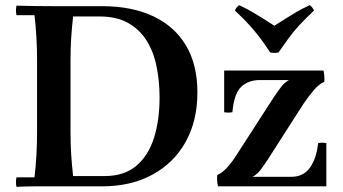

<svg xmlns="http://www.w3.org/2000/svg" viewBox="-20 -724 1332 746"><path d="M189 -700H377Q492 -700 575 -661Q658 -622 702.5 -547.5Q747 -473 747 -365Q747 -255 701.5 -173Q656 -91 572.5 -45.5Q489 0 377 0H189Q155 0 117 0Q79 0 44 2Q40 -17 44 -35H114Q119 -78 121.5 -121.5Q124 -165 124 -210V-490Q124 -535 121.5 -578.5Q119 -622 114 -665H44Q40 -684 44 -702Q79 -701 117 -700.5Q155 -700 189 -700ZM264 -40H387Q463 -40 510 -80Q557 -120 578.5 -189Q600 -258 600 -345Q600 -410 588 -467.5Q576 -525 548.5 -568Q521 -611 476.5 -635.5Q432 -660 367 -660H264Q259 -615 256.5 -575Q254 -535 254 -490V-210Q254 -165 256.5 -125Q259 -85 264 -40ZM961 -37 824 -44Q844 -52 865 -76Q886 -100 903 -128L1043 -345Q1059 -369 1072.5 -386.5Q1086 -404 1103 -413L1240 -406Q1220 -398 1199.5 -374Q1179 -350 1160 -322L1021 -105Q1005 -81 992 -63.5Q979 -46 961 -37ZM827 0Q822 -22 824 -44L961 -37H1111Q1160 -37 1185 -73.5Q1210 -110 1216 -168Q1232 -171 1248 -168V0ZM851 -288V-450H1237Q1239 -440 1240 -428.5Q1241 -417 1240 -406L1103 -413H990Q944 -413 916.5 -386Q889 -359 883 -288Q867 -285 851 -288ZM1184 -704Q1195 -695 1200 -683Q1165 -650 1142.5 -625.5Q1120 -601 1102 -576.5Q1084 -552 1062 -520Q1046 -517 1030 -520Q1009 -552 990.5 -576.5Q972 -601 950 -625.5Q928 -650 893 -683Q897 -695 909 -704Q939 -690 961 -677Q983 -664 1003 -651.5Q1023 -639 1046 -624Q1070 -639 1089.5 -651.5Q1109 -664 1131 -677Q1153 -690 1184 -704Z"/></svg>

Font: Poltawski Nowy SemiBold
Style: Regular
Weight: 600
Version: Version 1.001;gftools[0.9.25]